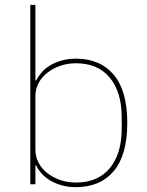

<svg xmlns="http://www.w3.org/2000/svg" viewBox="-20 -760 605 792"><path d="M126 -740V-428H129Q137 -444 151 -460.5Q165 -477 185.5 -489.5Q206 -502 233 -510Q260 -518 293 -518Q393 -518 449 -452Q505 -386 505 -253Q505 -120 449 -54Q393 12 293 12Q260 12 233 4Q206 -4 185.5 -16.5Q165 -29 151 -45Q137 -61 129 -78H126V0H105V-740ZM293 -7Q384 -7 433 -66.5Q482 -126 482 -229V-277Q482 -380 433 -439.5Q384 -499 293 -499Q260 -499 230 -489Q200 -479 176.5 -461Q153 -443 139.5 -418Q126 -393 126 -363V-143Q126 -113 139.5 -88Q153 -63 176.5 -45Q200 -27 230 -17Q260 -7 293 -7Z"/></svg>

Font: IBM Plex Sans KR Thin
Style: Regular
Weight: 100
Designer: Mike Abbink; Paul van der Laan; Pieter van Rosmalen; Wujin Sim; Chorong Kim; Dohee Lee;
Foundry: Sandoll Inc.
Version: Version 1.001